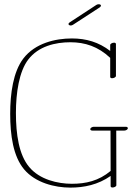

<svg xmlns="http://www.w3.org/2000/svg" viewBox="-20 -854 629 883"><path d="M305.2 -736.8C308.6 -736.8 312.5 -737.8 315.9 -740.2L439 -820.3C442.4 -822.8 444.3 -825.7 444.3 -828.1C444.3 -832.5 439 -834.5 434.1 -834.5C430.7 -834.5 426.3 -833.5 423.3 -831.5L300.3 -751C296.9 -748.5 294.9 -746.1 294.9 -743.7C294.9 -739.3 300.3 -736.8 305.2 -736.8ZM567.9 -264.6C567.9 -268.6 564 -271 558.1 -271H411.6C404.8 -271 397.5 -267.1 395.5 -262.2C393.6 -257.3 397.9 -253.4 404.8 -253.4H488.3L488.8 -67.9C434.1 -22 374.5 -8.8 310.5 -8.8C245.6 -8.8 162.6 -27.8 114.3 -85.9C66.9 -142.1 53.2 -236.8 53.2 -334.5C53.2 -427.2 67.9 -525.4 109.9 -580.1C156.7 -641.6 234.9 -659.7 303.7 -659.7C370.6 -659.7 431.6 -640.1 486.8 -587.9V-500.5C486.8 -496 490.7 -494.2 495.5 -494.2C503.2 -494.2 513.2 -498.9 513.2 -504.9V-651.4C513.2 -655.9 509.3 -657.7 504.5 -657.7C496.8 -657.7 486.8 -653 486.8 -647V-619.6C434.6 -660.2 376 -677.2 310.5 -677.2C235.8 -677.2 142.1 -656.2 87.4 -585C40.5 -523.4 26.9 -424.3 26.9 -330.6C26.9 -231.9 40.5 -135.3 90.8 -75.2C143.1 -13.2 231.9 8.8 303.7 8.8C366.7 8.8 431.2 -4.4 488.8 -44.9V2C488.8 6.5 492.7 8.3 497.6 8.3C505.2 8.3 515.1 3.7 515.1 -2V-69.8L514.6 -253.4H551.3C558.6 -253.4 567.9 -257.8 567.9 -264.6Z"/></svg>

Font: WireWyrm
Style: Light
Weight: 200
Version: Version 001.000